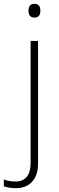

<svg xmlns="http://www.w3.org/2000/svg" viewBox="-71 -744 308 1004"><path d="M78 -688C78 -667 87 -652 108 -652C133 -652 140 -667 140 -688C140 -709 133 -724 108 -724C87 -724 78 -709 78 -688ZM13 240C80 240 128 197 128 112V-530H89V109C89 172 62 205 11 205C-10 205 -31 203 -51 194V230C-35 236 -14 240 13 240Z"/></svg>

Font: Noto Sans Georgian ExtraLight
Style: Regular
Weight: 200
Designer: Monotype Design Team, Akaki Razmadze
Foundry: Google LLC
Version: Version 2.005